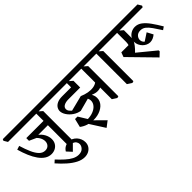

<svg xmlns="http://www.w3.org/2000/svg" viewBox="-16 -1356 2370 2370"><g transform="rotate(-45 1169.0 -171.0)"><path d="M276 -51Q230 -51 191 -76Q152 -101 119.5 -146.5Q87 -192 60.5 -254Q34 -316 13 -390L63 -406Q87 -326 114 -265Q141 -204 174.5 -170.5Q208 -137 251 -137Q283 -137 303.5 -154Q324 -171 330 -199Q336 -227 325 -260Q314 -293 284 -324L193 -365V-386H202Q268 -377 314 -345Q360 -313 384 -269Q408 -225 408 -180Q408 -140 390 -111Q372 -82 342 -66.5Q312 -51 276 -51ZM303 -336 193 -373V-412H521L518 -336ZM553 33 494 -5V-562L519 -551L577 -500V26ZM0 -538 -30 -588 -21 -608H667L697 -558L688 -538Z M538 266Q487 266 433.5 238.5Q380 211 326 163.5Q272 116 219 55L254 23Q301 73 343.5 111.5Q386 150 426.5 171Q467 192 507 192Q557 192 582.5 164.5Q608 137 608 106Q608 85 595.5 66Q583 47 557 37L480 114L421 50Q441 18 470 2.5Q499 -13 530 -13Q561 -13 587.5 0Q614 13 633.5 34.5Q653 56 664 83.5Q675 111 675 140Q675 178 656.5 206.5Q638 235 607 250.5Q576 266 538 266Z M1338 33 1279 -5V-562L1304 -551L1362 -500V26ZM1289 -212Q1258 -198 1222.5 -198.5Q1187 -199 1140 -218.5Q1093 -238 1026 -279L1035 -303Q1083 -282 1130 -273.5Q1177 -265 1217.5 -271.5Q1258 -278 1286 -301ZM1177 -538 1147 -588 1156 -608H1452L1482 -558L1473 -538ZM942 18Q894 18 846 3.5Q798 -11 758 -42L785 -153H828L911 -18L855 -42Q919 -37 967.5 -51Q1016 -65 1045.5 -91.5Q1075 -118 1083 -151.5Q1091 -185 1074 -219L906 -174Q856 -182 813.5 -211.5Q771 -241 745.5 -280.5Q720 -320 720 -356Q720 -383 736 -408Q752 -433 785.5 -448.5Q819 -464 871 -464H1031L1105 -383H897Q852 -383 821.5 -366.5Q791 -350 791 -318Q791 -299 802 -284Q813 -269 832 -252L1035 -303Q1089 -282 1126 -240Q1163 -198 1163 -145Q1163 -114 1151 -88.5Q1139 -63 1118 -43.5Q1097 -24 1069 -10Q1041 4 1009 11Q977 18 942 18ZM983 200 840 -24 883 -32 1059 142ZM1105 -383 1027 -394V-562L1047 -551L1105 -500ZM667 -538 637 -588 646 -608H1205L1235 -558L1226 -538Z M1601 33 1542 -5V-562L1567 -551L1625 -500V26ZM1452 -538 1422 -588 1431 -608H1715L1745 -558L1736 -538Z M2112 -166Q2087 -166 2062 -177.5Q2037 -189 2017.5 -209Q1998 -229 1986 -255Q1974 -281 1974 -309Q1974 -346 1993.5 -374.5Q2013 -403 2044.5 -419.5Q2076 -436 2111 -436Q2161 -436 2203 -404Q2245 -372 2285 -316Q2325 -260 2368 -187L2329 -160Q2288 -224 2257.5 -267.5Q2227 -311 2197 -334Q2167 -357 2129 -357Q2086 -357 2063 -332.5Q2040 -308 2040 -277Q2040 -262 2046.5 -247.5Q2053 -233 2068 -220L2167 -285L2209 -206Q2187 -187 2162 -176.5Q2137 -166 2112 -166ZM1865 -538 1835 -588 1844 -608H2330L2360 -558L2351 -538ZM2060 47 1749 -271 1771 -331H1903L1858 -232L2114 -22L2115 -5ZM1863 -183 1814 -269Q1841 -277 1861 -289Q1881 -301 1892.5 -322.5Q1904 -344 1904 -378V-554L1938 -543L1987 -502V-369Q1987 -336 1967.5 -303.5Q1948 -271 1919.5 -240.5Q1891 -210 1863 -183ZM1715 -538 1685 -588 1694 -608H2107L2137 -558L2128 -538Z"/></g></svg>

Font: Eczar
Style: Regular
Weight: 400
Designer: Vaibhav Singh
Foundry: Rosetta Type Foundry
Version: Version 2.000